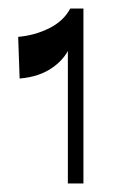

<svg xmlns="http://www.w3.org/2000/svg" viewBox="-20 -894 264 449"><path d="M138.7 -465V-840.5L146.6 -792.6Q135.5 -759.2 103.9 -736.7Q72.4 -714.1 25.9 -710.4L22.5 -807.8Q61.4 -811.2 95 -827.9Q128.6 -844.6 144.3 -874H175.1V-465Z"/></svg>

Font: Savate ExtraLight
Style: Regular
Weight: 200
Designer: Max Esnée
Foundry: Plomb Type
Version: Version 2.000